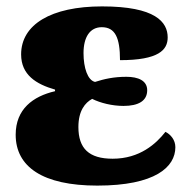

<svg xmlns="http://www.w3.org/2000/svg" viewBox="-20 -570 596 600"><path d="M284 10C465 10 528 -48 528 -110C528 -133 513 -150 497 -158C468 -121 417 -74 332 -74C258 -74 225 -106 225 -173C225 -224 246 -249 268 -261C294 -248 331 -239 366 -239C413 -239 440 -255 440 -288C440 -318 412 -330 375 -330C335 -330 305 -323 277 -314C254 -319 241 -358 241 -404C241 -454 261 -485 298 -485C340 -485 355 -452 355 -382C476 -382 504 -414 504 -453C504 -501 466 -550 299 -550C139 -550 46 -493 46 -400C46 -336 93 -307 152 -290V-285C83 -269 29 -229 29 -149C29 -49 113 10 284 10Z"/></svg>

Font: UArctic Serif Black
Style: Regular
Weight: 900
Designer: Customization by Puisto advertising & original work Monotype Design Team
Foundry: Monotype Imaging Inc.
Version: Version 2.004